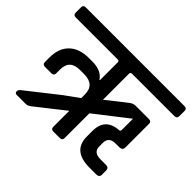

<svg xmlns="http://www.w3.org/2000/svg" viewBox="-152 -851 1080 1080"><g transform="rotate(45 388.0 -311.5)"><path d="M-5 -623H780Q800 -623 800 -605V-562Q800 -543 780 -543H443Q431 -543 431 -531V-324L549 -417Q567 -430 583 -430H691Q710 -430 710 -411V-223Q710 -200 682 -200H655Q602 -200 602 -152V-123Q602 -77 658 -77H701Q725 -77 725 -55V-21Q725 0 699 0H648Q513 0 513 -114V-157Q513 -260 615 -267Q626 -268 626 -279V-368L431 -216V-19Q431 0 412 0H360Q341 0 341 -19V-146L171 -12Q155 0 140 0H69Q54 0 54 -15Q54 -27 68 -37L252 -182L338 -244V-273Q338 -351 254 -351H221Q140 -351 140 -274V-243Q140 -224 121 -224H70Q50 -224 50 -243V-279Q50 -353 92 -393.5Q134 -434 210 -434H236Q308 -434 337 -390H341V-531Q341 -543 329 -543H-5Q-24 -543 -24 -562V-605Q-24 -623 -5 -623Z"/></g></svg>

Font: Rajdhani Semibold
Style: Regular
Weight: 600
Designer: Satya Rajpurohit, Jyotish Sonowal
Foundry: Indian Type Foundry
Version: Version 1.200;PS 1.0;hotconv 1.0.78;makeotf.lib2.5.61930; tt